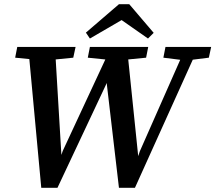

<svg xmlns="http://www.w3.org/2000/svg" viewBox="-20 -887 1023 912"><path d="M174 -601 52 -613 62 -664H339L328 -613L208 -601ZM176 5 114 -664H241L274 -111H258L278 -170L508 -664H583L640 -111H625L644 -168L863 -664H923L621 5H545L481 -542H506L484 -486L253 5ZM515 -601 397 -613 407 -664H684L674 -613L552 -601ZM852 -601 756 -613 766 -664H983L972 -613L876 -601ZM594 -867 710 -731 683 -704 520 -818H603L407 -704L388 -732L545 -867Z"/></svg>

Font: Source Serif 4 18pt SemiBold
Style: Italic
Weight: 600
Italic angle: -12°
Designer: Frank Grießhammer
Foundry: Adobe Systems Incorporated
Version: Version 4.004;hotconv 1.0.116;makeotfexe 2.5.65601